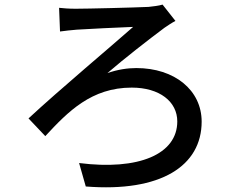

<svg xmlns="http://www.w3.org/2000/svg" viewBox="-20 -772 1040 835"><path d="M237 -738 241 -635C262 -638 290 -641 314 -643C361 -646 501 -653 559 -655C477 -582 234 -378 104 -257L177 -180C276 -287 378 -391 553 -391C674 -391 751 -330 751 -244C751 -101 583 -30 324 -63L353 39C680 65 857 -51 857 -243C857 -380 739 -476 573 -476C536 -476 492 -470 447 -454C521 -518 628 -601 695 -651C707 -659 727 -673 743 -681L687 -752C671 -747 645 -744 626 -742C562 -739 360 -734 309 -734C279 -734 255 -736 237 -738Z"/></svg>

Font: Noto Sans T Chinese Medium
Style: Regular
Weight: 500
Designer: Ryoko NISHIZUKA (kana & ideographs); Paul D. Hunt (Latin, Greek & Cyrillic); Wenlong ZHANG (bopomofo); Sandoll Communica
Foundry: Adobe Systems Incorporated
Version: Version 1.000;PS 1;hotconv 1.0.78;makeotf.lib2.5.61930